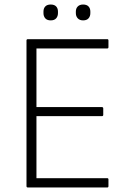

<svg xmlns="http://www.w3.org/2000/svg" viewBox="-20 -828 583 848"><path d="M103 0Q97 0 97 -6V-649Q97 -655 103 -655H454Q459 -655 459 -649V-620Q459 -614 454 -614H141V-355H430Q436 -355 436 -349V-321Q436 -315 430 -315H141V-41H454Q459 -41 459 -35V-6Q459 0 454 0ZM204 -738Q188 -738 180 -747Q172 -756 172 -770V-777Q172 -791 180 -799.5Q188 -808 204 -808Q220 -808 228 -799.5Q236 -791 236 -777V-770Q236 -756 228 -747Q220 -738 204 -738ZM347 -738Q332 -738 323.5 -747Q315 -756 315 -770V-777Q315 -791 323.5 -799.5Q332 -808 347 -808Q363 -808 371 -799.5Q379 -791 379 -777V-770Q379 -756 371 -747Q363 -738 347 -738Z"/></svg>

Font: Sofia Sans ExtraLight
Style: Regular
Weight: 250
Version: Version 4.100-B